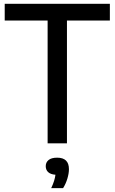

<svg xmlns="http://www.w3.org/2000/svg" viewBox="-20 -760 608 1018"><path d="M232.5 0V-651H5V-740H562.5V-651H335V0ZM251.5 237.5Q261.5 216 266.8 199Q272 182 274 166.5Q248 164.5 235.2 152.5Q222.5 140.5 222.5 121Q222.5 101 237.5 88.5Q252.5 76 283 76Q345.5 76 345.5 137Q345.5 159.5 337.2 187Q329 214.5 314.5 237.5Z"/></svg>

Font: Encode Sans SemiCondensed SemiCondensed Medium
Style: Regular
Weight: 500
Width: 4
Designer: Multiple Designers
Foundry: Impallari Type
Version: Version 3.000; ttfautohint (v1.8.3) -l 8 -r 50 -G 200 -x 14 